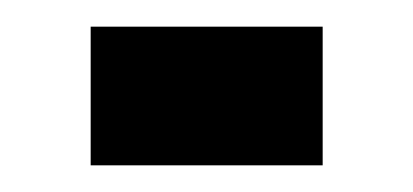

<svg xmlns="http://www.w3.org/2000/svg" viewBox="-20 -357 310 144"><path d="M48 -337H222V-233H48Z"/></svg>

Font: Saira ExtraCondensed
Style: Bold
Weight: 700
Width: 2
Designer: Hector Gatti with collaboration of the Omnibus-Type team
Foundry: Omnibus-Type
Version: Version 0.072; ttfautohint (v1.8)